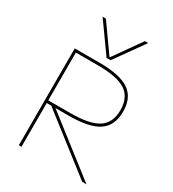

<svg xmlns="http://www.w3.org/2000/svg" viewBox="-233 -1126 1130 1253"><g transform="rotate(30 332.0 -500.0)"><path d="M164 -1000H189L335 -794H337L483 -1000H508L351 -780H321ZM110 0V-730H297Q451 -730 520.5 -682.5Q590 -635 590 -530Q590 -425 520.5 -377.5Q451 -330 297 -330H120V-350H297Q443 -350 506.5 -392.5Q570 -435 570 -530Q570 -625 506.5 -667.5Q443 -710 297 -710H130V0ZM588 0 151 -340H183L620 0Z"/></g></svg>

Font: M PLUS 1 Thin
Style: Regular
Weight: 100
Designer: Coji Morishita
Foundry: UNDERFOREST DESIGN
Version: Version 1.001